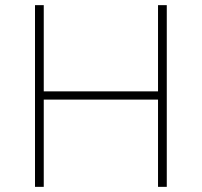

<svg xmlns="http://www.w3.org/2000/svg" viewBox="-20 -726 783 746"><path d="M628 -706V0H594V-339H150V0H116V-706H150V-371H594V-706Z"/></svg>

Font: Josefin Sans Thin ExtraLight
Style: Regular
Weight: 250
Version: Version 2.001